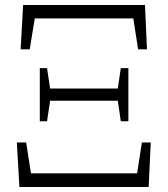

<svg xmlns="http://www.w3.org/2000/svg" viewBox="-20 -743 667 763"><path d="M118.2 -669.9 98.1 -546.9H62L71.8 -723.1H556.2L564 -546.9H528.8L509.8 -669.9ZM179.2 -391.1H448.2L460 -472.2H490.2V-261.2H460L448.2 -342.8H179.2L167 -261.2H138.2V-472.2H167ZM543.9 -176.8H579.1L570.8 0H57.1L46.9 -176.8H84L103 -54.2H524.9Z"/></svg>

Font: Source Han Serif CN ExtraLight
Style: Regular
Weight: 250
Designer: Ryoko NISHIZUKA  (kana & ideographs); Frank Grießhammer (Latin, Greek & Cyrillic); Wenlong ZHANG  (bopomofo); Sandoll Co
Foundry: Adobe Systems Incorporated
Version: Version 1.001;PS 1.001;hotconv 16.6.54;makeotf.lib2.5.65590